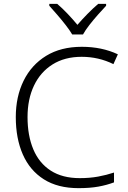

<svg xmlns="http://www.w3.org/2000/svg" viewBox="-20 -967 663 997"><path d="M404 -672Q316 -672 253 -632.5Q190 -593 156.5 -522.5Q123 -452 123 -359Q123 -263 153 -191.5Q183 -120 243.5 -81Q304 -42 394 -42Q446 -42 489.5 -50Q533 -58 572 -71V-20Q535 -6 491 2Q447 10 388 10Q280 10 207.5 -36Q135 -82 98.5 -165Q62 -248 62 -359Q62 -465 102.5 -547.5Q143 -630 219.5 -677Q296 -724 405 -724Q509 -724 592 -685L569 -634Q492 -672 404 -672ZM355 -788Q342 -810 321 -837Q300 -864 277 -890.5Q254 -917 236 -937V-947H277Q304 -924 331.5 -895Q359 -866 382 -838Q406 -866 434.5 -895Q463 -924 490 -947H531V-937Q512 -917 488.5 -890.5Q465 -864 444 -837Q423 -810 411 -788Z"/></svg>

Font: Noto Sans Lao Light
Style: Regular
Weight: 300
Designer: Monotype Design Team
Foundry: Monotype Imaging Inc.
Version: Version 2.003; ttfautohint (v1.8.4.7-5d5b)